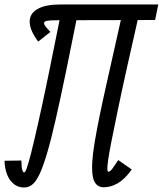

<svg xmlns="http://www.w3.org/2000/svg" viewBox="-29 -820 724 854"><path d="M-9 -105 66 -106Q67 -71 70.5 -62Q74 -53 78 -53Q83 -53 90 -72Q97 -91 109 -138Q121 -185 140 -269Q159 -353 186 -483.5Q213 -614 250 -800H325Q291 -629 264.5 -501Q238 -373 217.5 -283.5Q197 -194 179.5 -135.5Q162 -77 146.5 -44.5Q131 -12 114.5 1Q98 14 78 14Q52 14 32.5 -1.5Q13 -17 2.5 -44Q-8 -71 -9 -105ZM675 -800 661 -731 227 -730Q194 -730 180.5 -727.5Q167 -725 167 -717Q167 -711 173.5 -702.5Q180 -694 195 -678L141 -635Q124 -657 113.5 -680Q103 -703 103 -724Q103 -760 138 -780Q173 -800 237 -800ZM497 -108 557 -66Q528 -25 496.5 -6Q465 13 433 13Q392 13 383.5 -36.5Q375 -86 392 -187Q409 -288 443.5 -441Q478 -594 524 -800H599Q563 -642 537 -525Q511 -408 494 -325.5Q477 -243 466.5 -190.5Q456 -138 452 -108.5Q448 -79 448.5 -67.5Q449 -56 453 -56Q461 -56 472 -71.5Q483 -87 497 -108Z"/></svg>

Font: Victor Mono
Style: Italic
Weight: 400
Italic angle: -12°
Monospace: yes
Designer: Rune Bjørnerås
Version: Version 1.561;gftools[0.9.30]